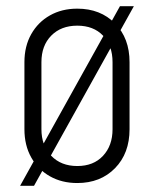

<svg xmlns="http://www.w3.org/2000/svg" viewBox="-20 -580 499 621"><path d="M90 21H45L368 -560H413ZM230 12Q180 12 141.5 -9.8Q103 -31.5 81 -70.8Q59 -110 59 -162V-379Q59 -430.5 81 -469.5Q103 -508.5 141.5 -530.2Q180 -552 230 -552Q305 -552 352 -504.2Q399 -456.5 399 -379V-162Q399 -84 352 -36Q305 12 230 12ZM230 -43Q282.5 -43 313.2 -76Q344 -109 344 -162V-379Q344 -432.5 313.2 -464.8Q282.5 -497 230 -497Q177.5 -497 145.8 -464.8Q114 -432.5 114 -379V-162Q114 -109 145.8 -76Q177.5 -43 230 -43Z"/></svg>

Font: Mohave Light
Style: Regular
Weight: 300
Designer: Gumpita Rahayu
Foundry: Tokotype
Version: Version 2.003